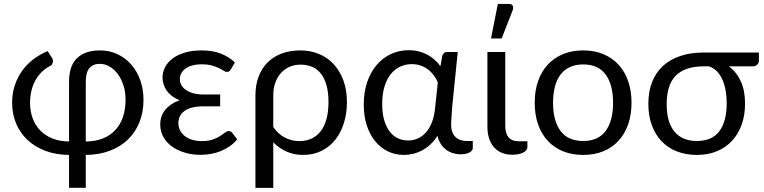

<svg xmlns="http://www.w3.org/2000/svg" viewBox="-20 -766 3811 958"><path d="M408 -60Q457 -60.5 494 -75.5Q531 -90.5 556 -117.8Q581 -145 593.8 -183.2Q606.5 -221.5 606.5 -268.5Q606.5 -308 595.8 -340.8Q585 -373.5 567.2 -397.2Q549.5 -421 526.2 -434.2Q503 -447.5 478 -447.5Q444.5 -447.5 426.2 -426.2Q408 -405 408 -357ZM324.5 -357Q324.5 -438.5 365 -476.5Q405.5 -514.5 478 -514.5Q526.5 -514.5 566.5 -495.5Q606.5 -476.5 635.2 -443.5Q664 -410.5 680 -365.5Q696 -320.5 696 -268.5Q696 -207 675.8 -156.2Q655.5 -105.5 618 -69.5Q580.5 -33.5 527.2 -13.5Q474 6.5 408 7V171H324.5V7Q259 6.5 206.2 -13.5Q153.5 -33.5 116.8 -68.2Q80 -103 60.2 -150.2Q40.5 -197.5 40.5 -253.5Q40.5 -298.5 53.2 -338.2Q66 -378 89.2 -411Q112.5 -444 145.2 -469.2Q178 -494.5 218 -511L240.5 -475Q247 -464.5 243 -452.8Q239 -441 231 -437.5Q182 -412 156 -363.8Q130 -315.5 130 -253Q130 -212 142.5 -177Q155 -142 179.5 -116.2Q204 -90.5 240.2 -75.5Q276.5 -60.5 324.5 -60Z M1163.5 -71Q1147 -50.5 1126 -36Q1105 -21.5 1081.2 -12Q1057.5 -2.5 1032 2Q1006.5 6.5 981.5 6.5Q940 6.5 903.5 -4Q867 -14.5 839.2 -34.2Q811.5 -54 795.5 -82Q779.5 -110 779.5 -145Q779.5 -188.5 805.5 -219.2Q831.5 -250 876.5 -266Q853 -275 836.8 -288Q820.5 -301 810.5 -316Q800.5 -331 795.8 -347.2Q791 -363.5 791 -379Q791 -405.5 803.2 -430Q815.5 -454.5 840 -473.2Q864.5 -492 901 -503.2Q937.5 -514.5 986.5 -514.5Q1042.5 -514.5 1083.2 -498Q1124 -481.5 1152 -454.5L1132 -420Q1126.5 -412 1122.2 -409.5Q1118 -407 1111.5 -407Q1105 -407 1096 -413Q1087 -419 1072.8 -426Q1058.5 -433 1037.8 -439Q1017 -445 987.5 -445Q959.5 -445 939 -439.2Q918.5 -433.5 904.8 -423.2Q891 -413 884.2 -399.5Q877.5 -386 877.5 -371Q877.5 -354.5 885.5 -340.5Q893.5 -326.5 909 -316.2Q924.5 -306 946.5 -300.2Q968.5 -294.5 996.5 -294.5H1078.5V-235.5H996.5Q932.5 -235.5 901.2 -212.8Q870 -190 870 -152.5Q870 -133 878 -116.5Q886 -100 901.2 -87.8Q916.5 -75.5 938 -68.8Q959.5 -62 986.5 -62Q1019.5 -62 1041.5 -69.8Q1063.5 -77.5 1078.2 -87Q1093 -96.5 1102.8 -104.2Q1112.5 -112 1121.5 -112Q1132.5 -112 1138.5 -103.5Z M1343.5 -132Q1369 -95.5 1402.8 -78.8Q1436.5 -62 1472.5 -62Q1543 -62 1581 -112.5Q1619 -163 1619 -256.5Q1619 -306 1608.8 -341.5Q1598.5 -377 1580.2 -399.8Q1562 -422.5 1536.2 -433Q1510.5 -443.5 1479.5 -443.5Q1451 -443.5 1426.2 -433.2Q1401.5 -423 1383.2 -403.2Q1365 -383.5 1354.2 -355Q1343.5 -326.5 1343.5 -290ZM1254.5 -290Q1254.5 -341.5 1270 -383Q1285.5 -424.5 1314.5 -453.8Q1343.5 -483 1385.2 -498.8Q1427 -514.5 1479.5 -514.5Q1527.5 -514.5 1569.8 -497.5Q1612 -480.5 1643.2 -447.5Q1674.5 -414.5 1692.8 -366.5Q1711 -318.5 1711 -256.5Q1711 -200.5 1696 -152.2Q1681 -104 1653 -68.8Q1625 -33.5 1584.2 -13.2Q1543.5 7 1492.5 7Q1447 7 1409.5 -9.8Q1372 -26.5 1343.5 -56V171.5H1254.5Z M2164.5 -355Q2157 -373 2145.2 -389.2Q2133.5 -405.5 2117.2 -418.2Q2101 -431 2080.2 -438.5Q2059.5 -446 2034.5 -446Q2005 -446 1978.2 -434.2Q1951.5 -422.5 1931.2 -398Q1911 -373.5 1899 -336Q1887 -298.5 1887 -247Q1887 -199 1897.5 -164.8Q1908 -130.5 1925.5 -108.2Q1943 -86 1966.5 -75.5Q1990 -65 2016 -65Q2041 -65 2063.8 -74.8Q2086.5 -84.5 2104.5 -104.2Q2122.5 -124 2134.8 -154.8Q2147 -185.5 2151 -227.5ZM2339 -62.5V-26.5Q2339 -15 2323 -5.5Q2307 4 2278.5 4Q2259 4 2240.8 -1.5Q2222.5 -7 2207 -18.2Q2191.5 -29.5 2180 -47Q2168.5 -64.5 2162.5 -88.5Q2146.5 -63 2127 -45Q2107.5 -27 2085.8 -15.5Q2064 -4 2041 1.5Q2018 7 1995 7Q1953 7 1916.5 -10.2Q1880 -27.5 1853 -60Q1826 -92.5 1810.5 -139Q1795 -185.5 1795 -244.5Q1795 -306.5 1812.2 -356.8Q1829.5 -407 1859.8 -442.2Q1890 -477.5 1930.8 -496.5Q1971.5 -515.5 2019 -515.5Q2046 -515.5 2069.8 -509.5Q2093.5 -503.5 2113.2 -492.8Q2133 -482 2149.2 -467.2Q2165.5 -452.5 2177.5 -435.5L2187 -488Q2193 -506.5 2211 -506.5H2264L2236.5 -236Q2235.5 -211.5 2233.2 -187.8Q2231 -164 2231 -144Q2231 -122 2237 -106.8Q2243 -91.5 2253.8 -81.5Q2264.5 -71.5 2278.8 -67Q2293 -62.5 2309.5 -62.5Z M2412 -506.5H2501V-138.5Q2501 -100.5 2517.5 -80.8Q2534 -61 2570.5 -61H2611.5V-33Q2611.5 -23.5 2605.5 -16.2Q2599.5 -9 2589.2 -4Q2579 1 2565.5 3.5Q2552 6 2536.5 6Q2506 6 2482.8 -4Q2459.5 -14 2443.8 -32.5Q2428 -51 2420 -76.8Q2412 -102.5 2412 -133.5ZM2430 -574 2464 -746.5H2519.5Q2533 -746.5 2538 -737.8Q2543 -729 2538 -714.5L2483 -574Z M2890 -514.5Q2945.5 -514.5 2990 -496Q3034.5 -477.5 3066 -443.5Q3097.5 -409.5 3114.2 -361.2Q3131 -313 3131 -253.5Q3131 -193.5 3114.2 -145.5Q3097.5 -97.5 3066 -63.5Q3034.5 -29.5 2990 -11.2Q2945.5 7 2890 7Q2834 7 2789.2 -11.2Q2744.5 -29.5 2713 -63.5Q2681.5 -97.5 2664.8 -145.5Q2648 -193.5 2648 -253.5Q2648 -313 2664.8 -361.2Q2681.5 -409.5 2713 -443.5Q2744.5 -477.5 2789.2 -496Q2834 -514.5 2890 -514.5ZM2890 -62.5Q2965 -62.5 3002 -112.8Q3039 -163 3039 -253Q3039 -343.5 3002 -394Q2965 -444.5 2890 -444.5Q2852 -444.5 2823.8 -431.5Q2795.5 -418.5 2776.8 -394Q2758 -369.5 2748.8 -333.8Q2739.5 -298 2739.5 -253Q2739.5 -163 2776.8 -112.8Q2814 -62.5 2890 -62.5Z M3492 -435Q3442.5 -435 3407.2 -422.5Q3372 -410 3349.5 -386Q3327 -362 3316.8 -326.8Q3306.5 -291.5 3306.5 -246Q3306.5 -156 3345.2 -109.2Q3384 -62.5 3457 -62.5Q3532.5 -62.5 3569.2 -111.2Q3606 -160 3606 -252Q3606 -285 3600.5 -315Q3595 -345 3584.2 -369.2Q3573.5 -393.5 3556.8 -410.5Q3540 -427.5 3517.5 -435ZM3766.5 -504V-462Q3766.5 -457.5 3764.5 -452.8Q3762.5 -448 3758.8 -444Q3755 -440 3749.5 -437.5Q3744 -435 3737 -435H3616.5Q3655 -407 3676.2 -360.5Q3697.5 -314 3697.5 -248.5Q3697.5 -192 3681 -145.2Q3664.5 -98.5 3633.5 -64.5Q3602.5 -30.5 3558 -11.8Q3513.5 7 3457.5 7Q3403 7 3358.2 -10.2Q3313.5 -27.5 3281.8 -60.5Q3250 -93.5 3232.5 -140.8Q3215 -188 3215 -248Q3215 -307.5 3233 -355Q3251 -402.5 3286.2 -435.5Q3321.5 -468.5 3373.2 -486.2Q3425 -504 3492 -504Z"/></svg>

Font: Lato 2
Style: Regular
Weight: 400
Designer: Lukasz Dziedzic with Adam Twardoch and Botio Nikoltchev
Foundry: tyPoland Lukasz Dziedzic
Version: Version 2.015; 2015-08-06; http://www.latofonts.com/